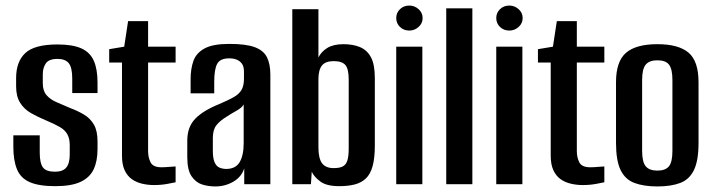

<svg xmlns="http://www.w3.org/2000/svg" viewBox="-20 -663 2567 691"><path d="M179 7Q120 7 87 -7.5Q54 -22 41 -54Q28 -86 28 -135V-176H123V-114Q123 -76 134.5 -60.5Q146 -45 178 -45Q206 -45 218.5 -60Q231 -75 231 -107V-141Q231 -164 222.5 -179.5Q214 -195 195 -206Q176 -217 145 -230Q116 -242 91.5 -256Q67 -270 52.5 -293Q38 -316 38 -352V-382Q38 -441 71 -472Q104 -503 187 -503Q241 -503 272.5 -489Q304 -475 317.5 -444.5Q331 -414 331 -366V-328H240V-380Q240 -420 227.5 -435.5Q215 -451 187 -451Q156 -451 145 -435Q134 -419 134 -396V-363Q134 -336 147.5 -320.5Q161 -305 183 -295.5Q205 -286 233 -274Q260 -264 282.5 -250.5Q305 -237 318 -214.5Q331 -192 331 -154V-127Q331 -83 317 -53.5Q303 -24 270 -8.5Q237 7 179 7Z M534 3Q512 3 491 -2Q470 -7 454 -18.5Q438 -30 428.5 -50.5Q419 -71 419 -103V-438H373V-486L427 -495L441 -587H513V-495H612V-438H513V-119Q513 -96 522 -78.5Q531 -61 561 -61Q574 -61 590.5 -62.5Q607 -64 612 -64V-7Q607 -6 584 -1.5Q561 3 534 3Z M755 8Q730 8 707.5 1Q685 -6 669.5 -28.5Q654 -51 654 -98V-157Q654 -206 682.5 -235.5Q711 -265 768 -288Q801 -302 820.5 -313Q840 -324 849 -339Q858 -354 858 -380V-405Q858 -424 850.5 -434Q843 -444 831.5 -448.5Q820 -453 805 -453Q772 -453 761.5 -433Q751 -413 751 -369V-327H666V-378Q666 -415 676 -443.5Q686 -472 716 -488.5Q746 -505 805 -505Q866 -505 897.5 -493Q929 -481 941 -456.5Q953 -432 953 -394V0H859V-57Q849 -26 819.5 -9Q790 8 755 8ZM794 -55Q828 -55 842.5 -79.5Q857 -104 857 -148V-287Q850 -275 832 -265Q814 -255 797 -244Q772 -229 759 -212.5Q746 -196 746 -167V-120Q746 -93 752.5 -78.5Q759 -64 770.5 -59.5Q782 -55 794 -55Z M1201 7Q1155 7 1132.5 -10Q1110 -27 1102 -45L1099 0H1032V-630H1126V-456Q1136 -477 1158 -490.5Q1180 -504 1216 -504Q1250 -504 1275.5 -493.5Q1301 -483 1315 -457Q1329 -431 1329 -382V-140Q1329 -94 1321 -65Q1313 -36 1296.5 -20.5Q1280 -5 1256 1Q1232 7 1201 7ZM1181 -58Q1203 -58 1214.5 -64.5Q1226 -71 1230.5 -86.5Q1235 -102 1235 -129V-376Q1235 -415 1223 -429Q1211 -443 1181 -443Q1151 -443 1138.5 -427Q1126 -411 1126 -378V-133Q1126 -93 1139 -75.5Q1152 -58 1181 -58Z M1406 0V-495H1500V0ZM1453 -553Q1433 -553 1419.5 -566Q1406 -579 1406 -598Q1406 -617 1419.5 -630Q1433 -643 1453 -643Q1472 -643 1486.5 -630Q1501 -617 1501 -598Q1501 -579 1486.5 -566Q1472 -553 1453 -553Z M1586 0V-633H1680V0Z M1766 0V-495H1860V0ZM1813 -553Q1793 -553 1779.5 -566Q1766 -579 1766 -598Q1766 -617 1779.5 -630Q1793 -643 1813 -643Q1832 -643 1846.5 -630Q1861 -617 1861 -598Q1861 -579 1846.5 -566Q1832 -553 1813 -553Z M2077 3Q2055 3 2034 -2Q2013 -7 1997 -18.5Q1981 -30 1971.5 -50.5Q1962 -71 1962 -103V-438H1916V-486L1970 -495L1984 -587H2056V-495H2155V-438H2056V-119Q2056 -96 2065 -78.5Q2074 -61 2104 -61Q2117 -61 2133.5 -62.5Q2150 -64 2155 -64V-7Q2150 -6 2127 -1.5Q2104 3 2077 3Z M2346 8Q2297 8 2263.5 -4.5Q2230 -17 2213.5 -51Q2197 -85 2197 -149V-367Q2197 -442 2233 -473Q2269 -504 2346 -504Q2422 -504 2458 -473.5Q2494 -443 2494 -367V-149Q2494 -85 2477.5 -51Q2461 -17 2428 -4.5Q2395 8 2346 8ZM2346 -49Q2375 -49 2387.5 -64.5Q2400 -80 2400 -120V-375Q2400 -414 2388 -430Q2376 -446 2346 -446Q2317 -446 2304 -430.5Q2291 -415 2291 -375V-120Q2291 -80 2304 -64.5Q2317 -49 2346 -49Z"/></svg>

Font: Alumni Sans Thin SemiBold
Style: Regular
Weight: 600
Version: Version 1.018